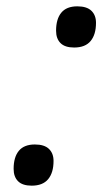

<svg xmlns="http://www.w3.org/2000/svg" viewBox="-20 -552 353 606"><path d="M80 34Q51 34 37 20Q23 6 23 -19Q23 -56 39.5 -76Q56 -96 90 -96Q120 -96 134.5 -82Q149 -68 149 -44Q149 -7 132 13.5Q115 34 80 34ZM214 -402Q185 -402 171 -416Q157 -430 157 -455Q157 -492 173.5 -512Q190 -532 224 -532Q254 -532 268.5 -518Q283 -504 283 -480Q283 -443 266 -422.5Q249 -402 214 -402Z"/></svg>

Font: Playwrite SK
Style: Regular
Weight: 400
Designer: Veronika Burian, José Scaglione
Foundry: TypeTogether
Version: Version 1.002